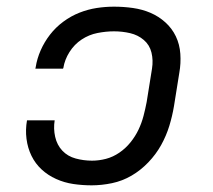

<svg xmlns="http://www.w3.org/2000/svg" viewBox="-20 -548 640 576"><path d="M255 8Q227 8 200 4Q173 0 148.5 -11Q124 -22 105 -39.5Q86 -57 74.5 -80.5Q63 -104 59.5 -131.5Q56 -159 61 -187H144Q140 -162 145.5 -137.5Q151 -113 167 -96Q183 -79 207 -72.5Q231 -66 256 -66Q277 -66 298 -71.5Q319 -77 338 -90Q357 -103 371.5 -121Q386 -139 395.5 -159Q405 -179 410.5 -200Q416 -221 420 -242L436 -342Q440 -367 434.5 -390Q429 -413 411.5 -428Q394 -443 370.5 -448.5Q347 -454 322 -454Q298 -454 272.5 -449Q247 -444 225 -429.5Q203 -415 188.5 -392Q174 -369 170 -344L169 -342H86L87 -346Q91 -372 102 -397Q113 -422 130 -444Q147 -466 170 -483Q193 -500 218.5 -510Q244 -520 270 -524Q296 -528 322 -528Q351 -528 379 -524Q407 -520 431.5 -509.5Q456 -499 476 -481Q496 -463 507.5 -439Q519 -415 521 -386.5Q523 -358 518 -330L502 -230Q497 -200 488 -170.5Q479 -141 463.5 -113Q448 -85 425 -61Q402 -37 374.5 -21Q347 -5 316 1.5Q285 8 255 8Z"/></svg>

Font: Iosevka Custom Oblique
Style: Regular
Weight: 400
Italic angle: -9°
Designer: Belleve Invis
Foundry: Belleve Invis
Version: Version 27.0.1